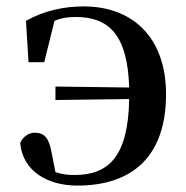

<svg xmlns="http://www.w3.org/2000/svg" viewBox="-20 -563 580 599"><path d="M153 -251 383 -254C380 -72 317 -17 212 -17C192 -17 174 -19 153 -26L141 -87C133 -133 118 -149 88 -149C70 -149 52 -137 43 -117C51 -27 131 16 221 16C396 16 498 -78 498 -269C498 -445 395 -543 241 -543C180 -543 118 -530 61 -498L69 -369H118L150 -498C171 -507 192 -510 216 -510C316 -510 378 -459 383 -290L153 -293Z"/></svg>

Font: Noto Serif SC SemiBold
Style: Regular
Weight: 600
Designer: Ryoko NISHIZUKA 西塚涼子 (kana & ideographs); Frank Grießhammer (Latin, Greek & Cyrillic); Wenlong ZHANG 张文龙 (bopomofo); San
Foundry: Adobe
Version: Version 2.001;hotconv 1.1.0;makeotfexe 2.6.0